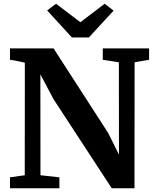

<svg xmlns="http://www.w3.org/2000/svg" viewBox="-20 -1000 826 1020"><path d="M33 0V-58L111.5 -69L112 -667Q99.5 -670 86.2 -672.8Q73 -675.5 59.8 -678.2Q46.5 -681 33 -682.5V-743H264.5L555 -293L612 -178.5L611.5 -669L526 -682.5V-743H772V-682.5L695 -669L694.5 0H573.5L263.5 -474.5L194.5 -605L195 -69L295.5 -58V0ZM362 -801 230.5 -944.5 278 -980 407 -882 536 -980 583.5 -943.5 452 -801Z"/></svg>

Font: Merriweather 24pt
Style: Bold
Weight: 700
Designer: Eben Sorkin
Foundry: Eben Sorkin
Version: Version 2.100